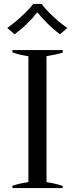

<svg xmlns="http://www.w3.org/2000/svg" viewBox="-20 -954 381 974"><path d="M17 -812C17 -812 54 -780 54 -780C74 -795 95 -812 116 -833C137 -853 154 -872 167 -889C167 -889 172 -889 172 -889C185 -872 202 -853 223 -833C244 -812 264 -795 284 -780C284 -780 322 -812 322 -812C301 -826 277 -845 251 -869C225 -893 205 -915 191 -934C191 -934 148 -934 148 -934C134 -915 114 -893 88 -870C62 -846 38 -827 17 -812ZM43 -12C43 -12 43 0 43 0C43 0 298 0 298 0C298 0 298 -11 298 -11C271 -20 243 -26 216 -30C216 -30 216 -669 216 -669C248 -674 275 -680 298 -687C298 -687 298 -700 298 -700C298 -700 43 -700 43 -700C43 -700 43 -688 43 -688C69 -679 96 -673 124 -669C124 -669 124 -30 124 -30C99 -27 72 -21 43 -12Z"/></svg>

Font: BUSH 25 TRIRONG
Style: Regular
Weight: 400
Designer: Katatrad Team
Foundry: CadsonDemak